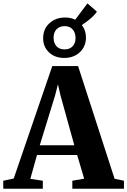

<svg xmlns="http://www.w3.org/2000/svg" viewBox="-52 -1148 774 1168"><path d="M31.5 -62 266 -746H423L645 -60.5L702 -48.5V0H388V-48.5L460 -61L417.5 -205H173L132.5 -60L208.5 -48.5V0H-32L-32.5 -48.5ZM400 -264.5 316 -567.5 300.5 -635 283 -567 190 -264.5ZM338.5 -795.5Q281.5 -795.5 245.5 -830Q209.5 -864.5 210.5 -917.5Q211 -972 248.8 -1006.8Q286.5 -1041.5 345 -1041.5Q379 -1041.5 405.5 -1028L480 -1127.5L537.5 -1077Q529 -1064 514 -1049.2Q499 -1034.5 481.2 -1020.8Q463.5 -1007 446 -995.5Q471 -963.5 471 -919Q470.5 -865 433.5 -830.2Q396.5 -795.5 338.5 -795.5ZM340.5 -847.5Q371.5 -847.5 389.5 -866Q407.5 -884.5 407.5 -916.5Q407.5 -948.5 390.2 -968.8Q373 -989 341.5 -989Q310 -989 292 -970Q274 -951 274 -918.5Q274 -887 291.2 -867.2Q308.5 -847.5 340.5 -847.5Z"/></svg>

Font: Merriweather 60pt ExtraBold
Style: Regular
Weight: 800
Version: Version 2.100